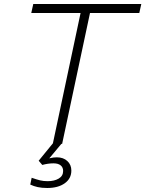

<svg xmlns="http://www.w3.org/2000/svg" viewBox="-20 -718 725 958"><path d="M131 203 138 169Q164 178 180.5 182Q197 186 218 186Q251 186 273 173Q295 160 295 135Q295 117 282.5 107Q270 97 247 97Q220 97 191 105L173 84L244 -3L382 -653H136L146 -698H685L675 -653H429L290 0H286L226 72Q238 69 246.5 68Q255 67 264 67Q296 67 316 85.5Q336 104 336 133Q336 173 303 196.5Q270 220 216 220Q188 220 168 215.5Q148 211 131 203Z"/></svg>

Font: Azeret Mono Thin
Style: Italic
Weight: 100
Italic angle: -12°
Designer: Martin Vácha
Foundry: Displaay
Version: Version 1.000; Glyphs 3.0.3, build 3074